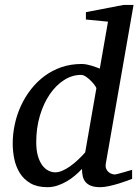

<svg xmlns="http://www.w3.org/2000/svg" viewBox="-20 -757 569 789"><path d="M415 -85.9Q412.6 -71.8 416.5 -63Q420.4 -54.2 427 -49.1Q433.6 -43.9 440.7 -42Q447.8 -40 451.2 -40Q454.6 -40 465.1 -42.7Q475.6 -45.4 487.3 -48.8Q499 -52.2 509.3 -55.2L522.9 -59.1V-22Q517.1 -19.5 501.5 -13.9Q485.8 -8.3 466.8 -2.4Q447.8 3.4 427.5 7.8Q407.2 12.2 392.1 12.2Q369.1 12.2 354.5 6.6Q339.8 1 331.5 -9Q323.2 -19 320.1 -32.7Q316.9 -46.4 316.9 -63Q303.7 -48.8 287.8 -35.4Q272 -22 253.9 -11.5Q235.8 -1 215.8 5.6Q195.8 12.2 174.8 12.2Q132.8 12.2 105.2 -3.9Q77.6 -20 61.5 -45.9Q45.4 -71.8 38.8 -103.5Q32.2 -135.3 32.2 -167Q32.2 -206.5 40.8 -246.3Q49.3 -286.1 66.2 -322.5Q83 -358.9 107.4 -390.1Q131.8 -421.4 163.1 -444.6Q194.3 -467.8 232.7 -481Q271 -494.1 314.9 -494.1Q326.2 -494.1 336.9 -491.9Q347.7 -489.7 357.4 -486.8Q367.2 -483.9 375.5 -480.5Q383.8 -477.1 390.1 -475.1L423.8 -668L333 -676.8V-707L487.8 -736.8H528.8ZM376 -394Q376.5 -396 370.4 -405Q364.3 -414.1 354.7 -423.8Q345.2 -433.6 334 -441.4Q322.8 -449.2 313 -449.2Q276.4 -449.2 243.2 -428Q210 -406.7 184.6 -369.6Q159.2 -332.5 144 -282Q128.9 -231.4 128.9 -172.9Q128.9 -140.6 135.5 -117.2Q142.1 -93.8 153.1 -78.6Q164.1 -63.5 178.2 -56.2Q192.4 -48.8 207 -48.8Q220.7 -48.8 236.6 -55.7Q252.4 -62.5 268.6 -74Q284.7 -85.4 300.5 -100.3Q316.4 -115.2 330.1 -130.9Z"/></svg>

Font: Charis SIL Eur
Style: Italic
Weight: 400
Italic angle: -11°
Foundry: SIL International
Version: Version 5.000